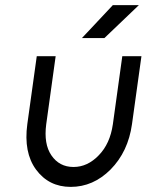

<svg xmlns="http://www.w3.org/2000/svg" viewBox="-20 -720 574 752"><path d="M301 -571H389L524 -700H422ZM124 -500 87 -234Q72 -123 121 -56Q171 12 257 12Q345 12 413 -56Q482 -126 497 -234L534 -500H459L422 -233Q411 -157 367 -112Q323 -66 268 -66Q212 -66 181 -112Q151 -156 161 -233L198 -500Z"/></svg>

Font: Unageo
Style: Regular-Italic
Weight: 400
Designer: Richard Sepsi
Foundry: Richard Sepsi
Version: Version 2.000